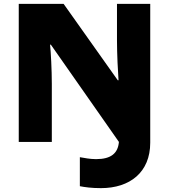

<svg xmlns="http://www.w3.org/2000/svg" viewBox="-20 -734 874 993"><path d="M502 239C652 239 757 157 757 4V-714H585V-525C585 -458 590 -357 593 -319H589L309 -714H77V0H248V-300C248 -373 243 -464 239 -503H243L595 0C590 59 554 89 477 89C444 89 418 83 393 79V229C418 234 454 239 502 239Z"/></svg>

Font: Noto Sans Bengali Black
Style: Regular
Weight: 900
Designer: Jelle Bosma - Monotype Design Team
Foundry: Monotype Imaging Inc.
Version: Version 2.003